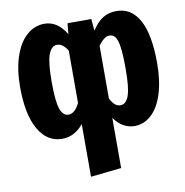

<svg xmlns="http://www.w3.org/2000/svg" viewBox="-84 -628 895 930"><g transform="rotate(-10 363.0 -163.5)"><path d="M700 -267Q700 -178 679.5 -114Q659 -50 622.5 -17Q586 16 540 16Q512 16 486 1.5Q460 -13 440 -42V205L289 221V-38Q245 16 184 16Q110 16 68 -57.5Q26 -131 26 -266Q26 -352 47.5 -416Q69 -480 107.5 -514Q146 -548 195 -548Q259 -548 301 -478L306 -531H423L428 -473Q454 -513 482.5 -530.5Q511 -548 549 -548Q623 -548 661.5 -476.5Q700 -405 700 -267ZM289 -142V-399Q266 -437 237 -437Q210 -437 195.5 -398.5Q181 -360 181 -266Q181 -166 194.5 -130Q208 -94 234 -94Q266 -94 289 -142ZM545 -265Q545 -335 539.5 -372.5Q534 -410 523 -423.5Q512 -437 495 -437Q469 -437 440 -396V-138Q460 -95 490 -95Q517 -95 531 -132Q545 -169 545 -265Z"/></g></svg>

Font: Fira Sans Extra Condensed
Style: Bold
Weight: 700
Width: 1
Designer: Carrois Corporate & Edenspiekermann AG
Foundry: Carrois Corporate GbR & Edenspiekermann AG
Version: Version 4.203